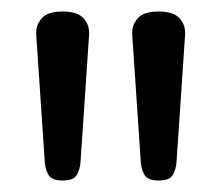

<svg xmlns="http://www.w3.org/2000/svg" viewBox="-20 -1025 376 334"><path d="M89 -711Q70 -711 64.5 -720.5Q59 -730 58 -742L43 -965Q42 -981 52.5 -993Q63 -1005 89 -1005Q115 -1005 125.5 -993Q136 -981 135 -965L120 -742Q119 -730 113.5 -720.5Q108 -711 89 -711ZM256 -711Q237 -711 231.5 -720.5Q226 -730 225 -742L210 -965Q209 -981 219.5 -993Q230 -1005 256 -1005Q282 -1005 292.5 -993Q303 -981 302 -965L287 -742Q286 -730 280.5 -720.5Q275 -711 256 -711Z"/></svg>

Font: Playwrite PE
Style: Regular
Weight: 400
Designer: Veronika Burian, José Scaglione
Foundry: TypeTogether
Version: Version 1.002